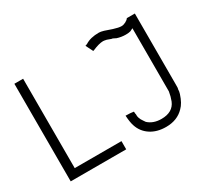

<svg xmlns="http://www.w3.org/2000/svg" viewBox="-115 -743 1014 932"><g transform="rotate(-30 392.0 -277.0)"><path d="M519 -511Q496 -511 457 -494H454L434 -534L445 -538Q474 -557 522 -557Q532 -557 549 -552L590 -538Q618 -529 634 -529Q645 -529 657.5 -535.5Q670 -542 675 -550H720V-153Q720 -128 719 -128Q718 -129 718 -130V-125Q718 -118 717 -114L714 -102Q700 -58 678 -37Q640 3 577 3Q526 3 490.5 -20.5Q455 -44 442 -85Q435 -106 433 -143L459 -142Q464 -142 476 -140H477L478 -139L479 -127Q480 -126 480 -124V-118Q480 -111 482.5 -103.5Q485 -96 487.5 -91.5Q490 -87 495.5 -79Q501 -71 503 -68Q531 -42 577 -42Q641 -42 661 -91Q670 -114 674 -140V-494L658 -486Q648 -483 631 -483Q606 -483 582 -491Q580 -492 572.5 -496Q565 -500 560 -500L538 -508Q524 -511 519 -511ZM92 -46H354V0H43V-547H92Z"/></g></svg>

Font: Bhavuka
Style: Regular
Weight: 400
Version: 2.94.0; ttfautohint (v1.2) -l 7 -r 28 -G 50 -x 13 -D deva -f